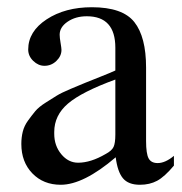

<svg xmlns="http://www.w3.org/2000/svg" viewBox="-20 -500 503 531"><path d="M39 -102Q39 -120 43 -136Q47 -152 57.5 -166.5Q68 -181 77.5 -192.5Q87 -204 106 -216Q125 -228 137 -235.5Q149 -243 175 -254Q201 -265 214.5 -270.5Q228 -276 257 -287.5Q286 -299 299 -305V-368Q299 -455 220 -455Q189 -455 167 -440Q145 -425 145 -404Q145 -396 147.5 -381.5Q150 -367 150 -362Q150 -345 136 -331.5Q122 -318 103 -318Q86 -318 72 -331.5Q58 -345 58 -363Q58 -413 109 -446.5Q160 -480 234 -480Q319 -480 351.5 -439Q384 -398 384 -313V-110Q384 -75 391 -62Q398 -49 416 -49Q437 -49 461 -69V-42Q435 -11 414.5 0Q394 11 367 11Q335 11 320 -7Q305 -25 300 -65Q211 11 148 11Q100 11 69.5 -20.5Q39 -52 39 -102ZM299 -128V-280Q206 -246 168 -213.5Q130 -181 130 -135V-130Q130 -97 149.5 -73.5Q169 -50 196 -50Q231 -50 272 -74Q289 -83 294 -93.5Q299 -104 299 -128Z"/></svg>

Font: MM Ethnic
Style: Regular
Weight: 400
Designer: Khon Soe Zaw Thu
Version: Version 1.00 July 18, 2016, initial release